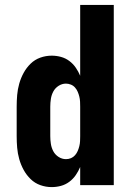

<svg xmlns="http://www.w3.org/2000/svg" viewBox="-20 -755 540 783"><path d="M191 8Q167 8 144.5 0Q122 -8 105 -24.5Q88 -41 76.5 -62Q65 -83 58.5 -106Q52 -129 50 -152.5Q48 -176 48 -200V-320Q48 -344 50 -367.5Q52 -391 58.5 -414Q65 -437 76.5 -458Q88 -479 105 -495.5Q122 -512 144.5 -520Q167 -528 191 -528Q210 -528 228.5 -523Q247 -518 262.5 -506.5Q278 -495 289 -479Q300 -463 307 -446V-735H444V0H307V-74Q300 -57 289 -41Q278 -25 262.5 -13.5Q247 -2 228.5 3Q210 8 191 8ZM249 -106Q249 -106 249 -106Q249 -106 249 -106Q260 -106 269.5 -110Q279 -114 286 -122Q293 -130 297 -139.5Q301 -149 303.5 -159Q306 -169 306.5 -179.5Q307 -190 307 -200V-320Q307 -330 306.5 -340.5Q306 -351 303.5 -361Q301 -371 297 -380.5Q293 -390 286 -398Q279 -406 269 -410Q259 -414 249 -414Q233 -414 219 -405Q205 -396 197.5 -382Q190 -368 187.5 -352Q185 -336 185 -320V-200Q185 -184 187.5 -168Q190 -152 197.5 -138Q205 -124 219 -115Q233 -106 249 -106Z"/></svg>

Font: Iosevka SS04 Heavy
Style: Regular
Weight: 900
Monospace: yes
Designer: Belleve Invis
Foundry: Belleve Invis
Version: Version 19.0.0; ttfautohint (v1.8.4)